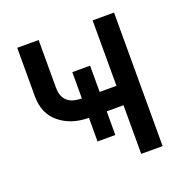

<svg xmlns="http://www.w3.org/2000/svg" viewBox="-101 -616 682 708"><g transform="rotate(-20 240.0 -262.0)"><path d="M200.2 -190.9Q131.8 -190.9 85.9 -228Q40 -265.1 40 -334V-523.9H124V-336.9Q124 -267.1 200.2 -267.1V-370.1H270V-267.1H335.9V-523.9H419.9V0H335.9V-190.9H270V-98.1H200.2Z"/></g></svg>

Font: Miedinger*
Style: Book
Weight: 400
Version: Version 001.000